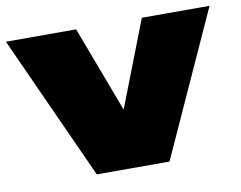

<svg xmlns="http://www.w3.org/2000/svg" viewBox="-70 -664 946 754"><g transform="rotate(-10 403.0 -287.5)"><path d="M258 0 -3 -575H277L406 -232L539 -575H809L548 0Z"/></g></svg>

Font: Bounded
Style: Regular
Weight: 900
Designer: Vlad Churkin
Version: Version 1.0